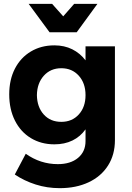

<svg xmlns="http://www.w3.org/2000/svg" viewBox="-20 -779 685 999"><path d="M578 -538V-50Q578 26 542 82.5Q506 139 441 169.5Q376 200 291 200Q225 200 165.5 181Q106 162 57 129L114 21Q190 75 281 75Q347 75 386 42.5Q425 10 425 -45V-106Q398 -68 357 -48Q316 -28 263 -28Q194 -28 140.5 -60.5Q87 -93 57.5 -152Q28 -211 28 -288Q28 -364 57.5 -421.5Q87 -479 140.5 -511Q194 -543 263 -543Q315 -543 356 -522.5Q397 -502 425 -465V-538ZM425 -284Q425 -346 390 -385Q355 -424 299 -424Q243 -424 208 -385Q173 -346 172 -284Q173 -222 207.5 -183.5Q242 -145 299 -145Q355 -145 390 -183.5Q425 -222 425 -284ZM366 -759H487L379 -611H238L129 -759H251L309 -694Z"/></svg>

Font: Montserrat SemiBold
Style: Regular
Weight: 600
Designer: Julieta Ulanovsky
Foundry: Julieta Ulanovsky
Version: Version 6.001